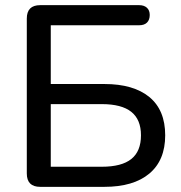

<svg xmlns="http://www.w3.org/2000/svg" viewBox="-20 -725 704 745"><path d="M84 -52V-653Q84 -705 136 -705H520Q539 -705 550 -695Q561 -685 561 -667Q561 -648 550.5 -637.5Q540 -627 520 -627H177V-399H385Q498 -399 559.5 -348.5Q621 -298 621 -200Q621 -103 559.5 -51.5Q498 0 385 0H136Q84 0 84 -52ZM527 -200Q527 -261 489.5 -291Q452 -321 375 -321H177V-78H375Q452 -78 489.5 -108Q527 -138 527 -200Z"/></svg>

Font: SN Pro
Style: Regular
Weight: 400
Designer: Tobias Whetton
Foundry: Supernotes
Version: Version 1.003